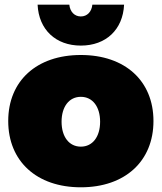

<svg xmlns="http://www.w3.org/2000/svg" viewBox="-20 -789 688 817"><path d="M275 -769H140C145 -663 217 -595 324 -595C431 -595 503 -663 508 -769H373C370 -739 351 -719 324 -719C297 -719 278 -739 275 -769ZM324 -555C136 -555 15 -445 15 -274C15 -103 136 8 324 8C512 8 633 -103 633 -274C633 -445 512 -555 324 -555ZM324 -377C374 -377 406 -335 406 -271C406 -207 374 -165 324 -165C274 -165 242 -207 242 -271C242 -335 274 -377 324 -377Z"/></svg>

Font: Montserrat arm Black
Style: Regular
Weight: 900
Designer: Julieta Ulanovsky
Foundry: Julieta Ulanovsky
Version: Version 6.000;PS 006.000;hotconv 1.0.88;makeotf.lib2.5.64775